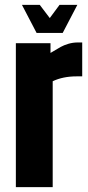

<svg xmlns="http://www.w3.org/2000/svg" viewBox="-20 -767 362 787"><path d="M130 -632 70 -747H143L184 -693L224 -747H297L237 -632ZM300 -593H317V-454H294Q238 -454 196 -434V0H45V-590H187V-550Q215 -567 228.5 -574.5Q242 -582 260.5 -587.5Q279 -593 300 -593Z"/></svg>

Font: Khand Black
Style: Regular
Weight: 900
Designer: Sanchit Sawaria and Jyotish Sonowal (Devanagari), Satya Rajpurohit (Latin)
Foundry: Indian Type Foundry
Version: Version 2.000;PS 1.0;hotconv 1.0.79;makeotf.lib2.5.61930